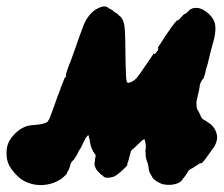

<svg xmlns="http://www.w3.org/2000/svg" viewBox="-91 -512 680 584"><path d="M220 -492Q226 -493 232 -492Q235 -491 237 -489Q239 -487 243.5 -485Q248 -483 251 -481Q258 -474 263 -472Q264 -472 268 -468Q272 -464 273 -463Q280 -460 285 -444Q288 -435 289 -417Q289 -406 290 -390Q291 -347 291 -320Q292 -273 294 -267Q295 -260 299 -260Q303 -260 313 -265Q318 -268 323 -273Q330 -280 358 -322Q376 -348 376.5 -349Q377 -350 377.5 -348.5Q378 -347 379 -348Q382 -348 386 -355L390 -360V-364V-369L395 -376Q399 -383 411 -401Q435 -436 440 -442Q447 -450 448 -450Q452 -450 456 -455Q467 -468 470 -469Q478 -472 478 -475Q478 -476 481 -477Q486 -480 485 -482L493 -486Q498 -488 506 -488Q514 -488 518 -486Q533 -481 546 -468Q556 -458 560 -448Q569 -429 559 -389Q555 -376 551 -360Q547 -344 544.5 -333.5Q542 -323 540.5 -317Q539 -311 537 -305.5Q535 -300 533 -289Q528 -272 527 -272Q525 -272 521 -264Q516 -255 516 -246Q515 -239 512 -227Q511 -224 510 -218.5Q509 -213 507.5 -207Q506 -201 506.5 -198.5Q507 -196 507 -189Q507 -181 512 -175Q514 -171 517 -164.5Q520 -158 520.5 -157Q521 -156 522 -154Q523 -151 530 -147Q535 -145 538.5 -142Q542 -139 546 -137Q552 -133 557 -127Q567 -114 569 -100Q570 -94 569 -89Q567 -72 552 -54Q548 -48 545 -44Q542 -41 538 -34Q525 -16 522 -16Q518 -16 513 -13Q510 -10 507.5 -9Q505 -8 502.5 -6Q500 -4 497 -2Q489 2 483 6Q482 7 479 13Q474 22 466 31Q463 35 462.5 36Q462 37 461 37.5Q460 38 459 40Q449 48 430 50Q418 51 408 49Q400 48 390 42Q383 39 377 33Q372 28 372 28Q374 28 370 23Q368 20 368 20Q369 19 365 15Q364 14 364.5 13Q365 12 364 11Q363 10 363 9Q363 8 362 6Q362 4 361 -1Q361 -6 358 -16Q351 -33 352 -46Q352 -49 351.5 -51Q351 -53 352 -59.5Q353 -66 352.5 -69Q352 -72 351 -79Q349 -89 348 -89Q347 -89 345.5 -87.5Q344 -86 342.5 -85.5Q341 -85 333 -77Q318 -62 311 -57Q309 -55 308 -53.5Q307 -52 305 -43.5Q303 -35 301 -28.5Q299 -22 299 -21Q299 -20 297 -16Q295 -12 296 -12Q301 -12 278 9Q275 12 273 13Q262 23 253 26Q239 30 230 28Q228 27 226 26.5Q224 26 224 25Q224 24 222 22.5Q220 21 218 20Q217 20 216.5 19Q216 18 213.5 16Q211 14 209 11.5Q207 9 204 6Q201 3 201.5 2.5Q202 2 201 1L200 0V-1Q196 -8 197 -12Q197 -14 196.5 -15Q196 -16 196.5 -16Q197 -16 196.5 -16.5Q196 -17 196.5 -17Q197 -17 197.5 -21.5Q198 -26 198 -27.5Q198 -29 198.5 -30Q199 -31 199.5 -35Q200 -39 200 -41L197 -44L196 -45Q196 -47 195.5 -47Q195 -47 195 -48L194 -49L193 -50Q193 -51 192.5 -51Q192 -51 192 -51V-52L191 -53Q191 -58 189 -58Q188 -58 188 -59.5Q188 -61 186 -66.5Q184 -72 183.5 -76.5Q183 -81 182 -81V-83Q182 -90 181 -90Q180 -90 180 -89V-92Q179 -101 177 -101Q177 -101 175.5 -99.5Q174 -98 174 -97Q171 -97 161 -75Q155 -61 150 -55Q148 -52 146 -47Q144 -42 140.5 -37Q137 -32 135 -28.5Q133 -25 129 -22Q124 -16 123 -11Q121 0 113 13Q112 16 112.5 16Q113 16 107.5 21.5Q102 27 96 32Q84 39 75 43Q57 50 36 51Q17 51 4 47Q-14 42 -28 32Q-39 23 -47 14Q-66 -7 -70 -30Q-71 -36 -71 -46.5Q-71 -57 -70 -62Q-66 -86 -43 -108Q-30 -120 -16 -126Q-5 -131 15 -132Q27 -133 37 -135Q50 -138 54 -142Q56 -145 60 -152Q63 -160 76 -196Q86 -225 89 -231Q90 -235 95 -248V-249L96 -250V-251L107 -278Q108 -275 109 -277Q111 -280 109 -282Q108 -283 117 -309Q123 -323 125 -329Q127 -335 136 -359.5Q145 -384 147 -391Q156 -416 163 -435Q177 -468 200 -483Q210 -489 220 -492Z"/></svg>

Font: TT2020 Style B
Style: Italic
Weight: 400
Italic angle: -15°
Version: Version 0.2.000